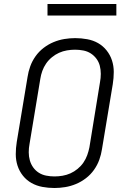

<svg xmlns="http://www.w3.org/2000/svg" viewBox="-20 -934 640 962"><path d="M253 8Q222 8 192.5 2.5Q163 -3 138 -17Q113 -31 95 -53.5Q77 -76 68 -103.5Q59 -131 59 -161.5Q59 -192 64 -223L118 -548Q122 -575 131.5 -601.5Q141 -628 158 -652Q175 -676 198.5 -694Q222 -712 248.5 -723Q275 -734 302.5 -738.5Q330 -743 357 -743Q387 -743 417 -737.5Q447 -732 471.5 -718Q496 -704 514 -681.5Q532 -659 541 -631.5Q550 -604 550 -573.5Q550 -543 545 -512L491 -187Q487 -160 477.5 -133.5Q468 -107 451 -83Q434 -59 410.5 -41Q387 -23 360.5 -12Q334 -1 306.5 3.5Q279 8 253 8ZM253 -50Q273 -50 293.5 -53.5Q314 -57 333 -65.5Q352 -74 369 -88Q386 -102 398 -119.5Q410 -137 417 -156.5Q424 -176 428 -196L481 -522Q485 -543 485 -564Q485 -585 480 -604.5Q475 -624 463 -640Q451 -656 434.5 -666.5Q418 -677 397.5 -681Q377 -685 356 -685Q336 -685 315.5 -681.5Q295 -678 276 -669.5Q257 -661 240 -647Q223 -633 211 -615.5Q199 -598 192 -578.5Q185 -559 182 -539L128 -213Q124 -192 124 -171Q124 -150 129.5 -130.5Q135 -111 146.5 -95Q158 -79 174.5 -68.5Q191 -58 211.5 -54Q232 -50 253 -50ZM218 -856V-914H563V-856Z"/></svg>

Font: Iosevka SS04 Light Extended
Style: Italic
Weight: 300
Width: 7
Italic angle: -9°
Monospace: yes
Designer: Belleve Invis
Foundry: Belleve Invis
Version: Version 19.0.0; ttfautohint (v1.8.4)